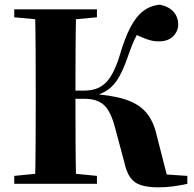

<svg xmlns="http://www.w3.org/2000/svg" viewBox="-20 -787 829 822"><path d="M41 0V-34L202 -50H233L395 -34V0ZM41 -713V-747H395V-713L233 -698H202ZM130 0Q132 -86 132.5 -174Q133 -262 133 -351V-395Q133 -484 132.5 -571.5Q132 -659 130 -747H306Q304 -661 303.5 -572Q303 -483 303 -391V-372Q303 -268 303.5 -178Q304 -88 306 0ZM512 -93 474 -235Q455 -310 425.5 -337Q396 -364 342 -364H229V-399H338Q365 -399 387 -405.5Q409 -412 427.5 -428Q446 -444 462 -473.5Q478 -503 492 -548Q514 -624 538.5 -670.5Q563 -717 593.5 -740Q624 -763 665 -767Q705 -758 724 -735.5Q743 -713 743 -683Q743 -654 721.5 -632Q700 -610 661 -610Q637 -609 609 -619Q581 -629 540 -649L590 -680Q575 -655 564.5 -635Q554 -615 545 -592.5Q536 -570 525 -538Q509 -493 493 -463.5Q477 -434 458 -416Q439 -398 415 -387.5Q391 -377 358 -369L359 -386Q452 -381 511 -363Q570 -345 603 -308.5Q636 -272 650 -211L702 -8L619 -45L782 -34V0Q750 7 720.5 11Q691 15 658 15Q612 15 583 5.5Q554 -4 537.5 -27.5Q521 -51 512 -93Z"/></svg>

Font: Noto Serif JP Black
Style: Regular
Weight: 900
Designer: Ryoko NISHIZUKA 西塚涼子 (kana & ideographs); Frank Grießhammer (Latin, Greek & Cyrillic); Wenlong ZHANG 张文龙 (bopomofo); San
Foundry: Adobe
Version: Version 2.003-H1;hotconv 1.1.1;makeotfexe 2.6.0